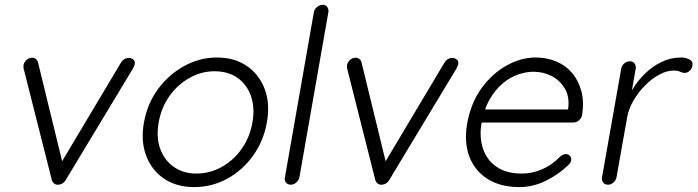

<svg xmlns="http://www.w3.org/2000/svg" viewBox="-20 -760 2870 790"><path d="M113.3 -522.5Q121.1 -522.5 127.9 -517.1Q134.8 -511.7 136.7 -502L238.3 -85.9L224.6 -78.1L477.5 -502Q489.3 -521.5 510.7 -521.5Q520.5 -521.5 528.8 -514.6Q537.1 -507.8 534.2 -496.1Q533.2 -490.2 531.2 -486.8Q529.3 -483.4 527.3 -478.5L250 -18.6Q239.3 -1 219.7 0Q210.9 1 203.6 -4.4Q196.3 -9.8 193.4 -18.6L77.1 -478.5Q77.1 -480.5 76.7 -484.9Q76.2 -489.3 77.1 -493.2Q79.1 -503.9 88.9 -513.2Q98.6 -522.5 113.3 -522.5Z M1078.1 -255.9Q1064.5 -179.7 1021 -119.1Q977.5 -58.6 914.6 -24.4Q851.6 9.8 778.3 9.8Q707 9.8 655.8 -24.4Q604.5 -58.6 581.5 -119.1Q558.6 -179.7 572.3 -255.9Q585.9 -333 629.9 -393.1Q673.8 -453.1 737.8 -488.3Q801.8 -523.4 872.1 -523.4Q945.3 -523.4 996.1 -488.3Q1046.9 -453.1 1069.3 -393.1Q1091.8 -333 1078.1 -255.9ZM1018.6 -255.9Q1029.3 -316.4 1012.7 -364.3Q996.1 -412.1 957.5 -439.5Q918.9 -466.8 862.3 -466.8Q808.6 -466.8 759.8 -439.5Q710.9 -412.1 677.2 -364.7Q643.6 -317.4 632.8 -255.9Q622.1 -195.3 639.2 -147.9Q656.2 -100.6 695.3 -73.2Q734.4 -45.9 788.1 -45.9Q843.8 -45.9 892.6 -73.2Q941.4 -100.6 974.6 -147.9Q1007.8 -195.3 1018.6 -255.9Z M1211.9 -30.3Q1210 -18.6 1199.2 -9.3Q1188.5 0 1176.8 0Q1164.1 0 1156.7 -8.8Q1149.4 -17.6 1152.3 -30.3L1271.5 -710Q1273.4 -721.7 1284.2 -731Q1294.9 -740.2 1307.6 -740.2Q1320.3 -740.2 1326.7 -731Q1333 -721.7 1331.1 -710Z M1444.3 -522.5Q1452.1 -522.5 1459 -517.1Q1465.8 -511.7 1467.8 -502L1569.3 -85.9L1555.7 -78.1L1808.6 -502Q1820.3 -521.5 1841.8 -521.5Q1851.6 -521.5 1859.9 -514.6Q1868.2 -507.8 1865.2 -496.1Q1864.3 -490.2 1862.3 -486.8Q1860.4 -483.4 1858.4 -478.5L1581.1 -18.6Q1570.3 -1 1550.8 0Q1542 1 1534.7 -4.4Q1527.3 -9.8 1524.4 -18.6L1408.2 -478.5Q1408.2 -480.5 1407.7 -484.9Q1407.2 -489.3 1408.2 -493.2Q1410.2 -503.9 1419.9 -513.2Q1429.7 -522.5 1444.3 -522.5Z M2117.2 9.8Q2040 9.8 1987.3 -22.9Q1934.6 -55.7 1911.6 -114.7Q1888.7 -173.8 1902.3 -252.9Q1918 -337.9 1961.9 -397.9Q2005.9 -458 2064.9 -490.7Q2124 -523.4 2184.6 -523.4Q2228.5 -523.4 2267.1 -507.8Q2305.7 -492.2 2332.5 -461.4Q2359.4 -430.7 2371.6 -386.7Q2383.8 -342.8 2375 -285.2Q2372.1 -273.4 2361.8 -264.6Q2351.6 -255.9 2339.8 -255.9H1938.5L1936.5 -309.6H2330.1L2314.5 -297.9L2318.4 -318.4Q2323.2 -365.2 2302.7 -397.9Q2282.2 -430.7 2248.5 -447.8Q2214.8 -464.8 2174.8 -464.8Q2144.5 -464.8 2110.8 -453.1Q2077.1 -441.4 2046.9 -415.5Q2016.6 -389.6 1994.1 -350.1Q1971.7 -310.5 1961.9 -256.8Q1951.2 -198.2 1966.8 -149.9Q1982.4 -101.6 2022.9 -73.7Q2063.5 -45.9 2126 -45.9Q2161.1 -45.9 2191.4 -56.2Q2221.7 -66.4 2245.1 -82.5Q2268.6 -98.6 2286.1 -117.2Q2297.9 -126 2308.6 -126Q2318.4 -126 2325.2 -118.2Q2332 -110.4 2330.1 -99.6Q2327.1 -87.9 2316.4 -79.1Q2279.3 -43 2226.6 -16.6Q2173.8 9.8 2117.2 9.8Z M2482.4 0Q2468.8 0 2461.9 -8.8Q2455.1 -17.6 2457 -30.3L2536.1 -477.5Q2538.1 -489.3 2547.9 -498.5Q2557.6 -507.8 2571.3 -507.8Q2584 -507.8 2590.8 -499Q2597.7 -490.2 2595.7 -477.5L2569.3 -328.1L2553.7 -325.2Q2563.5 -360.4 2584 -394.5Q2604.5 -428.7 2634.8 -458Q2665 -487.3 2702.6 -505.4Q2740.2 -523.4 2783.2 -523.4Q2800.8 -523.4 2816.4 -515.6Q2832 -507.8 2829.1 -491.2Q2827.1 -476.6 2817.4 -468.3Q2807.6 -460 2796.9 -460Q2788.1 -460 2778.8 -464.8Q2769.5 -469.7 2752 -469.7Q2723.6 -469.7 2692.9 -453.1Q2662.1 -436.5 2634.3 -408.7Q2606.4 -380.9 2586.4 -346.2Q2566.4 -311.5 2560.5 -277.3L2516.6 -30.3Q2514.6 -18.6 2504.4 -9.3Q2494.1 0 2482.4 0Z"/></svg>

Font: Quicksand
Style: Italic
Weight: 400
Designer: Andrew Paglinawan
Foundry: Andrew Paglinawan
Version: Version 3.006